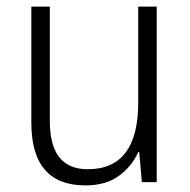

<svg xmlns="http://www.w3.org/2000/svg" viewBox="-20 -618 576 582"><path d="M455 -598V-66H410L402 -157H399Q380 -114 340.5 -85Q301 -56 239 -56Q75 -56 75 -246V-598H131V-253Q131 -177 160 -141Q189 -105 246 -105Q399 -105 399 -307V-598Z"/></svg>

Font: Noto Sans Malayalam UI SemiCondensed Light
Style: Regular
Weight: 300
Width: 4
Designer: Jelle Bosma - Monotype Design Team
Foundry: Monotype Imaging Inc.
Version: Version 2.104; ttfautohint (v1.8.4.7-5d5b)